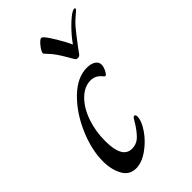

<svg xmlns="http://www.w3.org/2000/svg" viewBox="-223 -794 879 879"><g transform="rotate(-45 216.5 -355.0)"><path d="M27 -120Q27 -196 63.5 -280Q100 -364 158 -420Q216 -476 278 -476Q305 -476 320.5 -465.5Q336 -455 336 -438Q336 -422 324 -401Q317 -389 311 -389Q307 -389 304 -394Q282 -423 249 -423Q209 -423 174.5 -389.5Q140 -356 120 -300Q100 -244 100 -179Q100 -67 162 -67Q194 -67 217 -91Q240 -115 260 -150Q262 -153 265 -158Q268 -163 270.5 -165Q273 -167 277 -167Q280 -167 282 -163.5Q284 -160 284 -155Q284 -126 257 -86.5Q230 -47 189.5 -18.5Q149 10 112 10Q69 10 48 -28.5Q27 -67 27 -120ZM239 -712Q254 -694 275.5 -657.5Q297 -621 308 -596L319 -611Q344 -644 378.5 -676Q413 -708 428 -708Q433 -708 433 -704Q433 -700 426 -694Q393 -667 375 -646Q357 -625 320 -576L298 -546Q292 -536 281 -536Q273 -536 270 -539Q267 -542 261 -553Q239 -591 224.5 -612.5Q210 -634 184 -661Q180 -665 185.5 -676.5Q191 -688 203 -702Q219 -720 226 -720Q232 -720 239 -712Z"/></g></svg>

Font: Charm
Style: Regular
Weight: 400
Designer: Katatrad Aksorn Co.,Ltd.
Foundry: Cadson Demak Co.,Ltd.
Version: Version 1.001